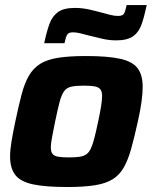

<svg xmlns="http://www.w3.org/2000/svg" viewBox="-20 -743 613 771"><path d="M249.9 8Q161.3 8 111.2 -3Q61.2 -14 40.9 -41.1Q20.5 -68.1 20.5 -114.3Q20.5 -140.7 26.3 -175.6Q32.1 -210.4 41.5 -255Q54.9 -319 66.9 -364.2Q78.8 -409.4 96.3 -439.4Q113.8 -469.4 141.5 -486.7Q169.2 -504 213.6 -511Q258 -518 324.3 -518Q412.9 -518 462.5 -507Q512.2 -496 532.6 -468.9Q552.9 -441.9 552.9 -394.7Q552.9 -368.3 548.2 -333.7Q543.5 -299 533.5 -255Q519.5 -191 506.8 -145.8Q494.1 -100.6 477.1 -70.6Q460.2 -40.6 432.6 -23.3Q404.9 -6 360.5 1Q316.2 8 249.9 8ZM257.2 -110.9Q283.2 -110.9 300 -113.5Q316.8 -116.1 327.4 -123.9Q338 -131.7 345.3 -147.6Q352.6 -163.5 359.3 -189.8Q366 -216.2 374.2 -255Q382.2 -292.3 386 -316.9Q389.9 -341.6 389.9 -358Q389.9 -375.8 382.7 -384.6Q375.6 -393.3 359.9 -396.2Q344.2 -399.1 316.9 -399.1Q284.5 -399.1 265.9 -394.9Q247.3 -390.7 237 -376.1Q226.6 -361.4 219.2 -332.9Q211.7 -304.5 201.4 -255Q193.8 -216.7 189 -191.8Q184.1 -166.9 184.1 -151Q184.1 -133.6 191 -124.9Q197.9 -116.3 213.9 -113.6Q229.9 -110.9 257.2 -110.9ZM157.5 -569.5Q167 -615.1 178.4 -646.4Q189.8 -677.8 212.8 -694.5Q235.8 -711.2 280.4 -711.2Q309.3 -711.2 336.5 -705.2Q363.7 -699.1 388.2 -692.4Q407.6 -687.3 423.6 -683.1Q439.6 -679 454 -679Q472.7 -679 478 -688.3Q483.4 -697.7 488.5 -722.7H569.3Q559.8 -678.1 548.9 -646.2Q538 -614.4 514.8 -597.7Q491.6 -580.9 447 -580.9Q417 -580.9 390.3 -587.5Q363.7 -594.1 339.2 -599.8Q320.2 -604.9 303.4 -609Q286.7 -613.2 273.4 -613.2Q255.1 -613.2 249.6 -603.6Q244 -594 238.9 -569.5Z"/></svg>

Font: Saira Thin
Style: Italic
Weight: 100
Italic angle: -12°
Designer: Hector Gatti with collaboration of the Omnibus-Type team
Foundry: Omnibus-Type
Version: Version 1.101